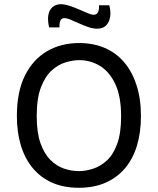

<svg xmlns="http://www.w3.org/2000/svg" viewBox="-20 -877 748 910"><path d="M354 13Q282 13 227.5 -11Q173 -35 135.5 -80Q98 -125 79 -187.5Q60 -250 60 -327Q60 -442 98 -518.5Q136 -595 202.5 -634Q269 -673 355 -673Q422 -673 476 -650Q530 -627 568 -582.5Q606 -538 627 -473.5Q648 -409 648 -327Q648 -249 629 -186.5Q610 -124 572.5 -79.5Q535 -35 480 -11Q425 13 354 13ZM354 -66Q385 -66 420 -77Q455 -88 485.5 -115.5Q516 -143 535 -194Q554 -245 554 -325Q554 -420 526.5 -478.5Q499 -537 454 -564.5Q409 -592 355 -592Q326 -592 291 -581.5Q256 -571 225 -543Q194 -515 174 -463Q154 -411 154 -327Q154 -250 171.5 -199.5Q189 -149 218.5 -119.5Q248 -90 283 -78Q318 -66 354 -66ZM440 -741Q421 -741 399 -748.5Q377 -756 355 -766Q333 -776 315 -783.5Q297 -791 285 -791Q272 -791 266.5 -780Q261 -769 262 -747H213Q205 -780 209 -804.5Q213 -829 228.5 -843Q244 -857 268 -857Q287 -857 309.5 -849.5Q332 -842 354 -832.5Q376 -823 394.5 -815Q413 -807 424 -807Q439 -807 445 -820.5Q451 -834 449 -852H498Q506 -822 502 -797Q498 -772 483 -756.5Q468 -741 440 -741Z"/></svg>

Font: Bricolage Grotesque 48pt Condensed ExtraBold
Style: Regular
Weight: 400
Version: Version 1.000;gftools[0.9.30]